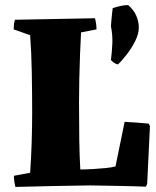

<svg xmlns="http://www.w3.org/2000/svg" viewBox="-20 -732 615 758"><path d="M41 6Q38 -5 36.5 -16Q35 -27 35 -38L99 -50Q103 -106 105 -169Q107 -232 107 -287Q107 -364 105.5 -445.5Q104 -527 99 -593L34 -616Q34 -626 35 -635.5Q36 -645 39 -654Q119 -656 197.5 -657Q276 -658 355 -660Q361 -637 361 -616L300 -604Q298 -567 296 -518Q294 -469 293 -418.5Q292 -368 292 -326Q292 -240 293 -178.5Q294 -117 297 -63Q318 -63 345 -64.5Q372 -66 397 -68.5Q422 -71 436 -75L472 -251Q496 -250 519.5 -248Q543 -246 567 -244L572 -234L561 -6L556 5Q508 3 450 2Q392 1 336 0Q262 1 188 2.5Q114 4 41 6ZM418 -628Q418 -633 419.5 -648.5Q421 -664 422.5 -679.5Q424 -695 425 -700Q441 -705 456 -708.5Q471 -712 486 -712Q508 -693 518 -670Q528 -647 528 -623Q528 -599 514.5 -571.5Q501 -544 482 -519Q463 -494 446 -478Q439 -478 430 -484.5Q421 -491 418 -495Q422 -527 423.5 -560.5Q425 -594 418 -628Z"/></svg>

Font: Labrada ExtraBold
Style: Regular
Weight: 800
Designer: Mercedes Jáuregui
Foundry: Omnibus-Type Team
Version: Version 1.000; ttfautohint (v1.8.4.7-5d5b)